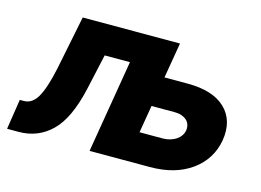

<svg xmlns="http://www.w3.org/2000/svg" viewBox="-79 -685 1119 824"><g transform="rotate(15 481.0 -272.5)"><path d="M5.7 0 26.3 -133.9H44Q80.6 -133.9 103.7 -172.9Q127.8 -213.8 147 -304L195.7 -545.5H627.8L601.2 -387.8H704.5Q817.1 -387.8 871.8 -335.2Q926.8 -282.3 912.3 -192.1Q897 -104.4 824.6 -52.2Q752.1 0 639.6 0H372.2L441.1 -412.6H328.8L294 -255.7Q262.8 -116.8 202.8 -58.6Q142.8 0 56.8 0ZM558.6 -132.8H661.6Q678.6 -132.8 693.9 -137.3Q709.2 -141.7 720.9 -149.5Q732.6 -157.3 740.2 -168.3Q747.9 -179.3 750 -192.5Q752.1 -206.3 748.2 -217.9Q744.3 -229.4 735.3 -237.6Q726.2 -245.7 712.9 -250.4Q699.6 -255 682.9 -255H579.2Z"/></g></svg>

Font: Inter P Extra Bold
Style: Italic
Weight: 800
Italic angle: 9.39999°
Designer: Rasmus Andersson
Foundry: rsms
Version: Version 3.018;git-588b23468